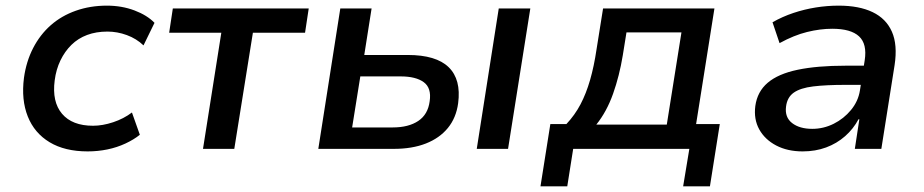

<svg xmlns="http://www.w3.org/2000/svg" viewBox="-20 -528 3276 681"><path d="M291 9Q210 9 156 -23.5Q102 -56 78.5 -115Q55 -174 65 -252Q73 -310 97.5 -357.5Q122 -405 160 -438.5Q198 -472 249 -490Q300 -508 359 -508Q412 -508 457 -491Q502 -474 528 -447L489 -367Q464 -391 430 -403.5Q396 -416 361 -416Q321 -416 289 -404Q257 -392 233.5 -369Q210 -346 194.5 -314Q179 -282 174 -243Q164 -167 200 -124.5Q236 -82 310 -82Q344 -82 381.5 -94.5Q419 -107 448 -129L476 -50Q455 -33 425 -19Q395 -5 361 2Q327 9 291 9Z M700 0 765 -412H580L593 -498H1075L1062 -412H877L811 0Z M1109 0 1187 -498H1298L1272 -333H1426Q1527 -333 1571.5 -289.5Q1616 -246 1605 -162Q1598 -110 1568.5 -74Q1539 -38 1490.5 -19Q1442 0 1377 0ZM1229 -76H1373Q1429 -76 1463.5 -99Q1498 -122 1504 -169Q1511 -216 1483 -236.5Q1455 -257 1401 -257H1258ZM1671 0 1749 -498H1861L1782 0Z M1897 133 1932 -88H1989Q2019 -120 2039 -158Q2059 -196 2073 -244.5Q2087 -293 2096 -354L2119 -498H2514L2449 -88H2533L2498 133H2403L2425 0H2013L1992 133ZM2095 -86H2345L2397 -413H2202L2189 -332Q2177 -259 2154.5 -195.5Q2132 -132 2095 -86Z M2827 9Q2773 9 2733 -12Q2693 -33 2673 -69Q2653 -105 2659 -152Q2666 -203 2703 -234.5Q2740 -266 2809 -280.5Q2878 -295 2979 -295H3060L3050 -227H2978Q2910 -227 2864.5 -221.5Q2819 -216 2795.5 -199.5Q2772 -183 2768 -150Q2763 -112 2789.5 -91.5Q2816 -71 2861 -71Q2901 -71 2937 -89Q2973 -107 2998.5 -138Q3024 -169 3030 -207L3047 -314Q3056 -372 3027 -399Q2998 -426 2932 -426Q2889 -426 2842.5 -414.5Q2796 -403 2745 -375L2720 -449Q2755 -469 2794 -482Q2833 -495 2873.5 -501.5Q2914 -508 2955 -508Q3027 -508 3075 -485Q3123 -462 3143.5 -415.5Q3164 -369 3153 -297L3106 0H3012L3028 -105H3025Q3007 -71 2977.5 -45Q2948 -19 2910 -5Q2872 9 2827 9Z"/></svg>

Font: Nunito Sans 7pt SemiBold
Style: Italic
Weight: 600
Italic angle: -9°
Designer: Vernon Adams
Foundry: Vernon Adams
Version: Version 3.101;gftools[0.9.27]